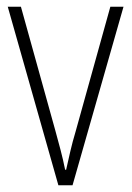

<svg xmlns="http://www.w3.org/2000/svg" viewBox="-20 -549 390 569"><path d="M153 0 3 -529H42L144 -162Q152 -133 159.5 -104.5Q167 -76 173 -46H176Q182 -73 188.5 -101Q195 -129 204 -159L307 -529H346L195 0Z"/></svg>

Font: Noto Sans Gujarati UI Condensed ExtraLight
Style: Regular
Weight: 200
Width: 3
Designer: Jelle Bosma - Monotype Design Team, Universal Thirst
Foundry: Monotype Imaging Inc.
Version: Version 2.106; ttfautohint (v1.8.4.7-5d5b)